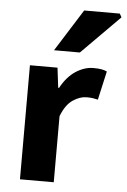

<svg xmlns="http://www.w3.org/2000/svg" viewBox="-54 -792 549 832"><g transform="rotate(5 221.0 -376.5)"><path d="M64.7 0V-496.1H184.6L195.2 -409.4H198.9Q226 -459.2 263.7 -483.7Q301.4 -508.1 339.8 -508.1Q360.9 -508.1 374.8 -505.7Q388.6 -503.3 399 -498.1L370.9 -373.3Q358.6 -376.3 348 -377.8Q337.4 -379.3 321 -379.3Q292.9 -379.3 262.3 -359Q231.6 -338.7 211.7 -287.5V0ZM163 -570 278.2 -753H433.2L441.8 -737.4L275.4 -570Z"/></g></svg>

Font: SourceSans3VF
Style: Regular
Weight: 200
Designer: Paul D. Hunt
Foundry: Adobe
Version: Version 3.052;hotconv 1.1.0;makeotfexe 2.6.0